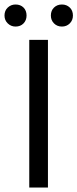

<svg xmlns="http://www.w3.org/2000/svg" viewBox="-40 -833 344 853"><path d="M90 0V-656H173V0ZM29 -715Q9 -715 -5.5 -729Q-20 -743 -20 -764Q-20 -786 -5.5 -799.5Q9 -813 29 -813Q51 -813 64.5 -799.5Q78 -786 78 -764Q78 -743 64.5 -729Q51 -715 29 -715ZM235 -715Q214 -715 200 -729Q186 -743 186 -764Q186 -786 200 -799.5Q214 -813 235 -813Q256 -813 270 -799.5Q284 -786 284 -764Q284 -743 270 -729Q256 -715 235 -715Z"/></svg>

Font: Source Sans 3
Style: Regular
Weight: 400
Designer: Paul D. Hunt
Foundry: Adobe
Version: Version 3.046;hotconv 1.0.118;makeotfexe 2.5.65603